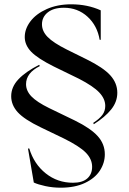

<svg xmlns="http://www.w3.org/2000/svg" viewBox="-20 -747 597 892"><path d="M137 101 110 -57H116Q138 15 192.5 58.5Q247 102 319 102Q363 102 385.5 82Q408 62 408 28Q408 -8 378.5 -38Q349 -68 276 -104L170 -155Q93 -192 62.5 -225.5Q32 -259 32 -300Q32 -343 65.5 -378.5Q99 -414 162 -446L165 -440Q101 -408 101 -356Q101 -325 126 -299Q151 -273 208 -245L328 -187Q401 -151 434 -114.5Q467 -78 467 -30Q467 10 444 45.5Q421 81 374.5 103Q328 125 262 125Q225 125 190.5 117.5Q156 110 137 101ZM311 -727Q386 -727 448 -699V-562H443Q432 -628 386.5 -669.5Q341 -711 277 -711Q229 -711 202 -689.5Q175 -668 175 -634Q175 -602 201.5 -575Q228 -548 290 -517L383 -471Q460 -433 492.5 -397Q525 -361 525 -316Q525 -274 496.5 -238.5Q468 -203 416 -170L413 -176Q442 -195 455.5 -213Q469 -231 469 -255Q469 -288 441 -317.5Q413 -347 347 -381L230 -438Q154 -476 124.5 -507Q95 -538 95 -575Q95 -613 121.5 -648Q148 -683 197.5 -705Q247 -727 311 -727Z"/></svg>

Font: Nyght Serif
Style: Regular
Weight: 400
Designer: Maksym Kobuzan
Version: Version 0.410;July 4, 2025;FontCreator 15.0.0.2958 64-bit